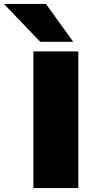

<svg xmlns="http://www.w3.org/2000/svg" viewBox="-76 -963 516 983"><path d="M95 0V-700H325V0ZM130 -749 -56 -943H159L299 -749Z"/></svg>

Font: Georama ExtraExtended
Style: Bold
Weight: 700
Width: 8
Designer: Jean-Baptiste Levee
Foundry: Production Type
Version: Version 1.000